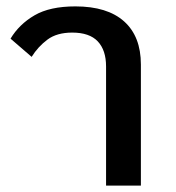

<svg xmlns="http://www.w3.org/2000/svg" viewBox="-20 -581 552 601"><path d="M312 0V-373Q312 -424 286 -451.5Q260 -479 206 -479Q158 -479 128.5 -457Q99 -435 79 -403L13 -460Q40 -505 88 -533Q136 -561 216 -561Q316 -561 368.5 -514Q421 -467 421 -379V0Z"/></svg>

Font: IBM Plex Sans Thai Looped Medium
Style: Regular
Weight: 500
Designer: Mike Abbink, Paul van der Laan, Pieter van Rosmalen, Ben Mitchell, Mark Frömberg
Foundry: Bold Monday
Version: Version 1.1